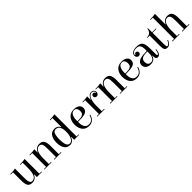

<svg xmlns="http://www.w3.org/2000/svg" viewBox="473 -2453 4224 4224"><g transform="rotate(-45 2585.0 -341.5)"><path d="M406 -445H335V-460H356Q434 -460 495 -473V-15H561V0H404V-87H398Q381 -39 340.5 -9.5Q300 20 250 20Q165 20 135.5 -31Q106 -82 106 -185V-445H35V-460H56Q134 -460 195 -473V-199Q195 -105 202 -81Q209 -57 217 -40Q233 -8 271.5 -8Q310 -8 338.5 -31Q367 -54 381 -94Q406 -165 406 -264Z M860 -15V0H639V-15H705V-445H634V-460H655Q734 -460 796 -473V-373H802Q819 -421 859.5 -450.5Q900 -480 950 -480Q1037 -480 1069 -428.5Q1101 -377 1101 -275V-15H1167V0H946V-15H1012V-261Q1012 -374 995 -410Q987 -426 970.5 -439Q954 -452 922 -452Q890 -452 861.5 -429Q833 -406 819 -366Q794 -295 794 -196V-15Z M1719 0H1564V-91H1558Q1540 -40 1504.5 -10Q1469 20 1420 20Q1330 20 1286.5 -50.5Q1243 -121 1243 -229Q1243 -337 1288 -408.5Q1333 -480 1426 -480Q1519 -480 1558 -398H1564V-675H1493V-690H1514Q1592 -690 1653 -703V-15H1719ZM1566 -229V-265Q1566 -343 1536 -397.5Q1506 -452 1442 -452Q1373 -452 1355 -374Q1340 -311 1340 -248Q1340 -185 1343.5 -152Q1347 -119 1356.5 -83.5Q1366 -48 1388.5 -28Q1411 -8 1442.5 -8Q1474 -8 1498.5 -30.5Q1523 -53 1537 -88Q1566 -159 1566 -229Z M2028 -480Q2103 -480 2153.5 -448Q2204 -416 2204 -352Q2204 -253 2091 -230Q2034 -219 1949 -219H1902V-190Q1902 -109 1935.5 -58.5Q1969 -8 2033.5 -8Q2098 -8 2134.5 -46Q2171 -84 2186 -144L2204 -142Q2188 -69 2139.5 -24.5Q2091 20 2017 20Q1913 20 1859 -48.5Q1805 -117 1805 -230Q1805 -343 1863 -411.5Q1921 -480 2028 -480ZM1902 -237H1937Q2018 -237 2050.5 -253Q2083 -269 2095 -292.5Q2107 -316 2107 -359Q2107 -402 2085.5 -432.5Q2064 -463 2020 -463Q1976 -463 1948.5 -431.5Q1921 -400 1911.5 -358Q1902 -316 1902 -265Z M2638 -404Q2638 -430 2619 -447Q2600 -464 2568 -464Q2536 -464 2508.5 -438.5Q2481 -413 2466 -372Q2439 -293 2439 -201V-15H2512V0H2284V-15H2350V-445H2279V-460H2300Q2380 -460 2441 -473V-369H2447Q2489 -480 2573 -480Q2610 -480 2633.5 -456.5Q2657 -433 2657 -398.5Q2657 -364 2637.5 -343.5Q2618 -323 2591.5 -323Q2565 -323 2548.5 -338.5Q2532 -354 2532 -376.5Q2532 -399 2545 -414.5Q2558 -430 2580 -430Q2614 -430 2620 -404Q2622 -395 2630 -395Q2638 -395 2638 -404Z M2911 -15V0H2690V-15H2756V-445H2685V-460H2706Q2785 -460 2847 -473V-373H2853Q2870 -421 2910.5 -450.5Q2951 -480 3001 -480Q3088 -480 3120 -428.5Q3152 -377 3152 -275V-15H3218V0H2997V-15H3063V-261Q3063 -374 3046 -410Q3038 -426 3021.5 -439Q3005 -452 2973 -452Q2941 -452 2912.5 -429Q2884 -406 2870 -366Q2845 -295 2845 -196V-15Z M3514 -480Q3589 -480 3639.5 -448Q3690 -416 3690 -352Q3690 -253 3577 -230Q3520 -219 3435 -219H3388V-190Q3388 -109 3421.5 -58.5Q3455 -8 3519.5 -8Q3584 -8 3620.5 -46Q3657 -84 3672 -144L3690 -142Q3674 -69 3625.5 -24.5Q3577 20 3503 20Q3399 20 3345 -48.5Q3291 -117 3291 -230Q3291 -343 3349 -411.5Q3407 -480 3514 -480ZM3388 -237H3423Q3504 -237 3536.5 -253Q3569 -269 3581 -292.5Q3593 -316 3593 -359Q3593 -402 3571.5 -432.5Q3550 -463 3506 -463Q3462 -463 3434.5 -431.5Q3407 -400 3397.5 -358Q3388 -316 3388 -265Z M3969 -480Q4088 -480 4126.5 -426.5Q4165 -373 4165 -240V-63Q4165 -22 4183 -22Q4220 -22 4232 -137L4250 -135Q4235 20 4149 20Q4124 20 4110.5 2Q4097 -16 4093.5 -37.5Q4090 -59 4090 -91H4084Q4071 -38 4031 -9Q3991 20 3928.5 20Q3866 20 3819 -13.5Q3772 -47 3772 -110Q3772 -157 3799 -188Q3855 -252 4053 -252Q4064 -252 4076 -252V-301Q4076 -380 4049 -420Q4022 -460 3955.5 -460Q3889 -460 3858 -433Q3827 -406 3827 -377Q3827 -368 3835.5 -368Q3844 -368 3845 -377Q3851 -403 3885 -403Q3907 -403 3920 -387.5Q3933 -372 3933 -349.5Q3933 -327 3916.5 -311.5Q3900 -296 3873.5 -296Q3847 -296 3827.5 -316.5Q3808 -337 3808 -367Q3808 -423 3855 -451.5Q3902 -480 3969 -480ZM4076 -167V-234Q4066 -234 4044.5 -234Q4023 -234 3993.5 -231Q3964 -228 3933 -216Q3869 -193 3869 -114Q3869 -66 3892 -37Q3915 -8 3966 -8Q4017 -8 4046.5 -54Q4076 -100 4076 -167Z M4448 -445V-105Q4448 -21 4459 -12Q4465 -7 4475 -7Q4500 -7 4523.5 -36Q4547 -65 4562 -99L4578 -93Q4559 -45 4527 -12.5Q4495 20 4453 20Q4394 20 4376.5 -15.5Q4359 -51 4359 -127V-445H4288V-460H4295Q4410 -460 4435 -592H4448V-460H4569V-445Z M4843 -15V0H4622V-15H4688V-675H4617V-690H4638Q4717 -690 4779 -703V-373H4785Q4802 -421 4842.5 -450.5Q4883 -480 4933 -480Q5020 -480 5052 -428.5Q5084 -377 5084 -275V-15H5150V0H4929V-15H4995V-261Q4995 -374 4978 -410Q4970 -426 4953.5 -439Q4937 -452 4905 -452Q4873 -452 4844.5 -429Q4816 -406 4802 -366Q4777 -295 4777 -196V-15Z"/></g></svg>

Font: Elsie Swash Caps
Style: Regular
Weight: 400
Designer: Alejandro Inler
Foundry: Alejandro Inler
Version: 1.003